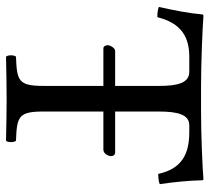

<svg xmlns="http://www.w3.org/2000/svg" viewBox="-49 -644 695 637"><g transform="rotate(90 298.5 -325.5)"><path d="M350 -122V-321H477C489 -321 498 -336 498 -347C498 -352 495 -360 486 -360H350V-504C350 -568 360 -606 396 -606H418C493 -606 540 -580 557 -503C568 -503 582 -504 591 -508C584 -554 579 -605 578 -650C578 -651 576 -653 575 -653C541 -650 430 -645 351 -645H265C188 -645 70 -650 32 -653C30 -653 28 -651 28 -650C24 -605 14 -553 3 -505C13 -501 25 -500 37 -500C57 -580 103 -606 169 -606H218C255 -606 265 -568 265 -507V-360H149C140 -360 130 -345 130 -335C130 -329 133 -321 141 -321H265V-122C265 -39 248 -34 168 -31C162 -25 162 -4 168 2C217 1 268 0 308 0C346 0 397 1 447 2C453 -4 453 -25 447 -31C367 -34 350 -39 350 -122Z"/></g></svg>

Font: Libertinus Serif
Style: Regular
Weight: 400
Designer: Philipp H. Poll, Khaled Hosny
Foundry: Caleb Maclennan
Version: Version 7.050;RELEASE